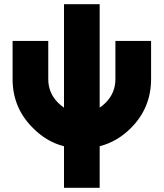

<svg xmlns="http://www.w3.org/2000/svg" viewBox="-20 -695 780 915"><path d="M40 -500V-318Q40 -181 137 -85Q202 -19 285 2V200H455V2Q497 -9 534 -30.5Q571 -52 604 -85Q652 -133 676 -191.5Q700 -250 700 -318V-500H530V-318Q530 -252 483 -205Q476 -198 469 -192.5Q462 -187 455 -182V-675H285V-182Q270 -192 257 -205Q210 -252 210 -318V-500Z"/></svg>

Font: Unageo
Style: Black
Weight: 900
Designer: Richard Sepsi
Foundry: Richard Sepsi
Version: Version 2.000